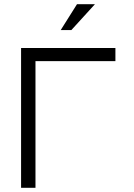

<svg xmlns="http://www.w3.org/2000/svg" viewBox="-20 -900 640 920"><path d="M81 0H150V-607H533V-670H81ZM271 -756H322L435 -880H349Z"/></svg>

Font: LT Wave Mono Light
Style: Regular
Weight: 300
Designer: Daniel Lyons
Version: Version 2.5 (Glyphs App)